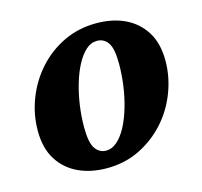

<svg xmlns="http://www.w3.org/2000/svg" viewBox="-83 -607 754 715"><g transform="rotate(-15 293.5 -250.0)"><path d="M246 16Q184 16 136 -6.5Q88 -29 60 -73.5Q32 -118 32 -185Q32 -248 55 -307.5Q78 -367 120 -414Q162 -461 219.5 -488.5Q277 -516 345 -516Q408 -516 455.5 -493.5Q503 -471 531 -426.5Q559 -382 559 -315Q559 -253 536 -193Q513 -133 471 -86.5Q429 -40 372 -12Q315 16 246 16ZM260 -48Q282 -48 302 -65.5Q322 -83 338 -113Q354 -143 365.5 -182Q377 -221 383 -263.5Q389 -306 389 -349Q389 -407 373.5 -429.5Q358 -452 331 -452Q308 -452 288.5 -434.5Q269 -417 253 -387Q237 -357 225.5 -318Q214 -279 208 -237Q202 -195 202 -154Q202 -93 218 -70.5Q234 -48 260 -48Z"/></g></svg>

Font: Source Serif 4 ExtraBold
Style: Italic
Weight: 800
Italic angle: -12°
Designer: Frank Grießhammer
Foundry: Adobe Systems Incorporated
Version: Version 4.004;hotconv 1.0.116;makeotfexe 2.5.65601